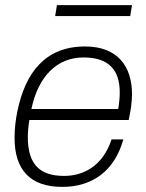

<svg xmlns="http://www.w3.org/2000/svg" viewBox="-20 -720 572 752"><path d="M196 -657H490L497 -700H203ZM224 12C339 12 428 -48 463 -174H417C382 -68 305 -31 231 -31C138 -31 89 -74 89 -183C89 -203 91 -225 95 -250H484C492 -286 497 -320 497 -351C497 -461 440 -538 313 -538C157 -538 79 -435 48 -284C41 -250 37 -214 37 -180C37 -55 98 12 224 12ZM103 -293C130 -422 204 -495 307 -495C406 -495 449 -446 449 -358C449 -338 447 -317 443 -293Z"/></svg>

Font: Archivo Thin
Style: Italic
Weight: 100
Italic angle: -10°
Designer: Hector Gatti
Foundry: Omnibus-Type
Version: Version 2.001